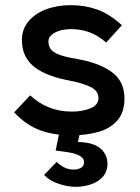

<svg xmlns="http://www.w3.org/2000/svg" viewBox="-20 -505 543 745"><path d="M258 20Q188 20 134.5 0Q81 -20 35 -69L97 -135Q129 -105 169.5 -88.5Q210 -72 259 -72Q301 -72 331.5 -85Q362 -98 362 -124Q362 -151 336 -165Q310 -179 270 -188L232 -196Q148 -214 106.5 -251Q65 -288 65 -350Q65 -391 90 -421.5Q115 -452 158 -468.5Q201 -485 255 -485Q309 -485 357 -468Q405 -451 453 -407L392 -340Q360 -368 326.5 -380Q293 -392 256 -392Q218 -392 193 -378.5Q168 -365 168 -345Q168 -317 188.5 -303.5Q209 -290 248 -282L285 -275Q367 -260 415 -224.5Q463 -189 463 -122Q463 -70 436 -38.5Q409 -7 363 6.5Q317 20 258 20ZM274 220Q242 220 207 208Q172 196 151 174L200 123Q229 153 266 153Q280 153 293 147Q306 141 306 124Q306 108 287.5 98.5Q269 89 239 85L196 79L216 -20H298L282 46Q300 46 317 49Q358 56 377.5 78.5Q397 101 397 130Q397 162 378 182Q359 202 331 211Q303 220 274 220Z"/></svg>

Font: Kreadon Light
Style: Bold
Weight: 600
Designer: Reiya WATANABE
Foundry: StudioGnu
Version: Version 1.003; ttfautohint (v1.8.4.7-5d5b);gftools[0.9.32]